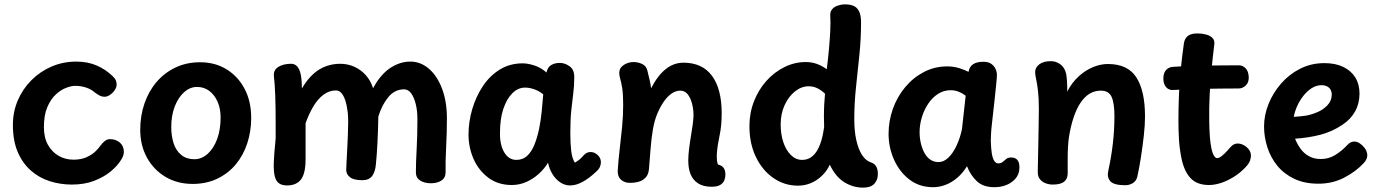

<svg xmlns="http://www.w3.org/2000/svg" viewBox="-20 -839 6309 879"><path d="M309 6Q256 6 207.5 -9.5Q159 -25 121 -58.5Q83 -92 61 -143.5Q39 -195 39 -267Q39 -327 61.5 -379.5Q84 -432 124 -472Q164 -512 216.5 -534.5Q269 -557 329 -557Q382 -557 423 -539Q464 -521 495 -491Q507 -480 510.5 -470.5Q514 -461 514 -452Q514 -439 505 -426Q496 -413 483.5 -404.5Q471 -396 458 -396Q447 -396 437 -401Q427 -406 415 -415Q397 -431 373 -438.5Q349 -446 324 -446Q307 -446 283 -437Q259 -428 236 -407Q213 -386 197 -349.5Q181 -313 181 -257Q181 -209 199.5 -176Q218 -143 248.5 -125.5Q279 -108 317 -108Q351 -108 375.5 -119Q400 -130 415.5 -144.5Q431 -159 438 -170Q450 -186 460.5 -194Q471 -202 483 -202Q511 -202 529 -186Q547 -170 547 -144Q547 -125 533 -105Q517 -79 486 -53.5Q455 -28 410.5 -11Q366 6 309 6Z M1130 -299Q1130 -238 1112 -183Q1094 -128 1059.5 -86.5Q1025 -45 975 -21Q925 3 862 3Q792 3 738 -29Q684 -61 653 -117Q622 -173 622 -245Q622 -309 641.5 -365.5Q661 -422 697 -464Q733 -506 783.5 -530Q834 -554 896 -554Q965 -554 1017.5 -521.5Q1070 -489 1100 -432Q1130 -375 1130 -299ZM764 -258Q764 -216 775 -182.5Q786 -149 810 -129.5Q834 -110 870 -110Q903 -110 930.5 -134.5Q958 -159 974 -202Q990 -245 990 -302Q990 -342 976 -373.5Q962 -405 938 -423Q914 -441 882 -441Q850 -441 823 -417Q796 -393 780 -351.5Q764 -310 764 -258Z M1234 -490Q1231 -518 1254 -532.5Q1277 -547 1313 -547Q1329 -547 1340 -535.5Q1351 -524 1356.5 -499.5Q1362 -475 1362 -434Q1387 -476 1414.5 -500.5Q1442 -525 1473 -536Q1504 -547 1537 -547Q1572 -547 1602 -533.5Q1632 -520 1654.5 -495Q1677 -470 1688 -435Q1721 -497 1765.5 -527Q1810 -557 1859 -557Q1906 -557 1944 -524Q1982 -491 2004 -432.5Q2026 -374 2026 -297Q2026 -231 2022.5 -165.5Q2019 -100 2020 -50Q2020 -25 2001 -12.5Q1982 0 1953 0Q1923 0 1903.5 -12.5Q1884 -25 1884 -50Q1884 -94 1887.5 -157Q1891 -220 1891 -294Q1891 -331 1883.5 -362Q1876 -393 1862.5 -411.5Q1849 -430 1830 -430Q1787 -430 1757.5 -394Q1728 -358 1712 -305Q1711 -242 1708 -184.5Q1705 -127 1701 -88Q1698 -52 1683.5 -33Q1669 -14 1639 -14Q1600 -14 1582.5 -27.5Q1565 -41 1565 -61Q1565 -72 1566.5 -97Q1568 -122 1569.5 -154Q1571 -186 1572.5 -219Q1574 -252 1574 -280Q1574 -308 1572 -324Q1568 -358 1560.5 -380Q1553 -402 1542.5 -413.5Q1532 -425 1518 -425Q1487 -425 1460.5 -405Q1434 -385 1414 -351Q1394 -317 1379 -275V-110Q1379 -45 1358 -17.5Q1337 10 1294 10Q1271 10 1257 0Q1243 -10 1237.5 -33.5Q1232 -57 1233.5 -96.5Q1235 -136 1241 -194Q1242 -201 1242 -207Q1242 -213 1242 -228.5Q1242 -244 1242 -278Q1242 -352 1240 -404.5Q1238 -457 1234 -490Z M2125 -223Q2125 -282 2142 -339.5Q2159 -397 2190.5 -444.5Q2222 -492 2268 -520.5Q2314 -549 2373 -549Q2396 -549 2426 -539.5Q2456 -530 2482 -507Q2487 -532 2504 -541.5Q2521 -551 2542 -551Q2567 -551 2588.5 -535Q2610 -519 2609 -484Q2609 -447 2604.5 -412Q2600 -377 2595.5 -334.5Q2591 -292 2591 -231Q2591 -183 2595 -148.5Q2599 -114 2612 -94Q2621 -100 2628 -105Q2635 -110 2641.5 -116.5Q2648 -123 2654 -130Q2661 -137 2668 -140Q2675 -143 2685 -143Q2701 -143 2716 -129.5Q2731 -116 2731 -96Q2731 -85 2726 -74Q2721 -63 2706 -50Q2676 -22 2646.5 -6Q2617 10 2590 10Q2566 10 2545 -4Q2524 -18 2509.5 -41.5Q2495 -65 2489 -94Q2472 -66 2446.5 -43Q2421 -20 2389.5 -6Q2358 8 2323 8Q2260 8 2215.5 -25.5Q2171 -59 2148 -111.5Q2125 -164 2125 -223ZM2269 -232Q2268 -176 2288.5 -141.5Q2309 -107 2344 -107Q2374 -107 2394 -126Q2414 -145 2427 -177.5Q2440 -210 2448 -249Q2456 -288 2460 -329Q2464 -370 2467 -407Q2454 -418 2440 -424.5Q2426 -431 2412 -434.5Q2398 -438 2384 -438Q2352 -438 2326 -412.5Q2300 -387 2284.5 -341Q2269 -295 2269 -232Z M2815 -505Q2815 -528 2835.5 -541.5Q2856 -555 2880 -555Q2901 -555 2920 -546Q2939 -537 2944 -515Q2949 -495 2954 -473Q2959 -451 2961 -435Q2990 -492 3027 -522Q3064 -552 3109 -552Q3195 -552 3239.5 -492Q3284 -432 3284 -320Q3284 -263 3274.5 -219.5Q3265 -176 3262 -138Q3261 -122 3262 -108Q3263 -94 3267 -86Q3286 -81 3293.5 -69.5Q3301 -58 3301 -39Q3301 -26 3296 -13.5Q3291 -1 3277.5 7.5Q3264 16 3238 16Q3200 16 3176 0.5Q3152 -15 3141.5 -41.5Q3131 -68 3131 -104Q3131 -127 3134.5 -156Q3138 -185 3143 -214.5Q3148 -244 3151.5 -270Q3155 -296 3155 -314Q3155 -329 3152 -347.5Q3149 -366 3142 -383.5Q3135 -401 3123.5 -412.5Q3112 -424 3094 -424Q3074 -424 3055 -411Q3036 -398 3019.5 -374.5Q3003 -351 2989 -318Q2976 -287 2969 -246Q2962 -205 2958.5 -159Q2955 -113 2951 -65Q2949 -41 2936.5 -27Q2924 -13 2905.5 -7.5Q2887 -2 2866 -2Q2841 -1 2824 -15.5Q2807 -30 2808 -58Q2811 -106 2817 -156Q2823 -206 2828 -257.5Q2833 -309 2833 -359Q2833 -408 2828.5 -435.5Q2824 -463 2819.5 -478Q2815 -493 2815 -505Z M3781 -767Q3780 -785 3789.5 -796.5Q3799 -808 3815.5 -813.5Q3832 -819 3849 -819Q3871 -819 3887 -812.5Q3903 -806 3912.5 -788Q3922 -770 3922 -737Q3922 -663 3914.5 -589Q3907 -515 3899 -441Q3891 -367 3891 -293Q3891 -238 3900.5 -196.5Q3910 -155 3926.5 -129.5Q3943 -104 3966 -96Q3999 -86 3999 -43Q3999 -15 3982.5 2.5Q3966 20 3932 20Q3885 20 3845 -5Q3805 -30 3779 -85Q3768 -62 3752.5 -44.5Q3737 -27 3718 -14.5Q3699 -2 3677.5 4.5Q3656 11 3633 11Q3572 11 3521.5 -23.5Q3471 -58 3441 -119.5Q3411 -181 3411 -262Q3411 -322 3432 -375.5Q3453 -429 3489 -469Q3525 -509 3571.5 -532Q3618 -555 3669 -555Q3696 -555 3719.5 -546.5Q3743 -538 3765 -522Q3771 -569 3775 -613.5Q3779 -658 3781 -697Q3783 -736 3781 -767ZM3554 -269Q3554 -225 3566 -188.5Q3578 -152 3600.5 -129.5Q3623 -107 3652 -107Q3673 -107 3689 -116.5Q3705 -126 3717.5 -144.5Q3730 -163 3739 -191.5Q3748 -220 3753 -257Q3752 -279 3752 -307Q3752 -335 3753.5 -362.5Q3755 -390 3757 -410Q3739 -427 3721 -435.5Q3703 -444 3682 -444Q3649 -444 3619.5 -420.5Q3590 -397 3572 -357.5Q3554 -318 3554 -269Z M4048 -226Q4048 -286 4068 -341.5Q4088 -397 4124.5 -440.5Q4161 -484 4210 -509.5Q4259 -535 4316 -535Q4347 -535 4373 -526.5Q4399 -518 4414 -510Q4418 -534 4435 -545Q4452 -556 4479 -556Q4503 -557 4517 -547.5Q4531 -538 4537.5 -524Q4544 -510 4544 -496Q4544 -486 4541 -455.5Q4538 -425 4533 -378.5Q4528 -332 4521 -271Q4518 -246 4517 -224.5Q4516 -203 4516 -193Q4517 -160 4520.5 -137.5Q4524 -115 4531.5 -103Q4539 -91 4550 -91Q4563 -91 4571 -98Q4579 -105 4587 -111.5Q4595 -118 4609 -118Q4628 -118 4637.5 -107Q4647 -96 4647 -74Q4647 -54 4640.5 -39.5Q4634 -25 4622 -14Q4605 2 4582 10Q4559 18 4532 18Q4481 18 4452 -9.5Q4423 -37 4407 -78Q4388 -47 4363 -25.5Q4338 -4 4309.5 7Q4281 18 4252 18Q4189 18 4143.5 -17Q4098 -52 4073 -108Q4048 -164 4048 -226ZM4384 -248 4401 -401Q4385 -413 4368 -419.5Q4351 -426 4332 -426Q4301 -426 4275 -409.5Q4249 -393 4230 -365Q4211 -337 4200.5 -302.5Q4190 -268 4190 -234Q4190 -207 4196 -182Q4202 -157 4213 -137.5Q4224 -118 4240 -107.5Q4256 -97 4277 -97Q4301 -97 4322.5 -118Q4344 -139 4360 -174Q4376 -209 4384 -248Z M4736 -338Q4736 -390 4732 -423.5Q4728 -457 4723.5 -477Q4719 -497 4719 -509Q4719 -530 4738 -544.5Q4757 -559 4791 -559Q4814 -559 4834 -545Q4854 -531 4861 -501Q4863 -491 4864.5 -471.5Q4866 -452 4866 -420Q4888 -462 4919 -490Q4950 -518 4984.5 -532Q5019 -546 5052 -546Q5143 -546 5182.5 -484.5Q5222 -423 5222 -306Q5222 -266 5216.5 -217.5Q5211 -169 5203.5 -120.5Q5196 -72 5187 -31Q5182 -10 5166 -0.5Q5150 9 5132 9Q5079 9 5063 -9.5Q5047 -28 5054 -58Q5067 -116 5074.5 -179.5Q5082 -243 5082 -308Q5082 -367 5069 -395.5Q5056 -424 5020 -424Q4991 -424 4967.5 -409.5Q4944 -395 4926 -367.5Q4908 -340 4895 -301Q4882 -262 4874 -213Q4871 -193 4869.5 -168Q4868 -143 4868 -113Q4868 -83 4868 -45Q4868 -20 4851.5 -7Q4835 6 4800 6Q4783 6 4767 0Q4751 -6 4741 -18.5Q4731 -31 4731 -51Q4731 -71 4732 -105Q4733 -139 4733.5 -180Q4734 -221 4735 -262Q4736 -303 4736 -338Z M5400 -640Q5403 -662 5417.5 -674Q5432 -686 5462 -686Q5483 -686 5501.5 -681Q5520 -676 5531 -665Q5542 -654 5539 -634Q5532 -577 5526.5 -520.5Q5521 -464 5518 -405.5Q5515 -347 5516 -285Q5517 -217 5522.5 -180Q5528 -143 5536 -129Q5544 -115 5552 -115Q5561 -115 5573 -124.5Q5585 -134 5596.5 -146.5Q5608 -159 5614 -166Q5620 -173 5628 -177.5Q5636 -182 5646 -182Q5660 -182 5674 -174.5Q5688 -167 5697.5 -154.5Q5707 -142 5707 -125Q5707 -118 5703 -104.5Q5699 -91 5681 -72Q5656 -46 5626.5 -28Q5597 -10 5568.5 -1Q5540 8 5515 8Q5460 8 5430.5 -23.5Q5401 -55 5389 -114Q5380 -158 5377.5 -200.5Q5375 -243 5375 -288Q5375 -349 5377.5 -405.5Q5380 -462 5385.5 -519.5Q5391 -577 5400 -640ZM5350 -427Q5331 -426 5318.5 -440Q5306 -454 5306 -480Q5306 -505 5318.5 -518.5Q5331 -532 5350 -533Q5376 -535 5411 -536.5Q5446 -538 5486 -538.5Q5526 -539 5568.5 -539.5Q5611 -540 5652 -540Q5669 -540 5682.5 -526.5Q5696 -513 5697 -484Q5697 -460 5682.5 -447Q5668 -434 5652 -434Q5610 -434 5573 -433.5Q5536 -433 5501 -432.5Q5466 -432 5429 -430.5Q5392 -429 5350 -427Z M6016 2Q5952 2 5905 -20.5Q5858 -43 5827.5 -80.5Q5797 -118 5782 -165Q5767 -212 5767 -260Q5767 -312 5787.5 -363Q5808 -414 5845 -456.5Q5882 -499 5932.5 -524.5Q5983 -550 6043 -550Q6094 -550 6130 -532.5Q6166 -515 6185 -484Q6204 -453 6204 -410Q6204 -365 6183.5 -328.5Q6163 -292 6126 -268Q6079 -236 6024.5 -222Q5970 -208 5909 -204Q5918 -181 5933 -159.5Q5948 -138 5971.5 -124.5Q5995 -111 6027 -111Q6063 -111 6093 -129.5Q6123 -148 6146 -173Q6156 -184 6164.5 -187.5Q6173 -191 6180 -191Q6193 -191 6205.5 -182.5Q6218 -174 6227.5 -161.5Q6237 -149 6239 -135Q6241 -123 6236 -111.5Q6231 -100 6224 -93Q6187 -53 6133.5 -25.5Q6080 2 6016 2ZM5903 -304Q5935 -306 5958 -309.5Q5981 -313 6010 -325Q6037 -336 6057 -357Q6077 -378 6077 -407Q6077 -418 6072 -427.5Q6067 -437 6056.5 -443Q6046 -449 6030 -449Q6006 -449 5984.5 -435Q5963 -421 5946 -399Q5929 -377 5918 -352Q5907 -327 5903 -304Z"/></svg>

Font: Playpen Sans SemiBold
Style: Regular
Weight: 600
Designer: Laura Meseguer, Veronika Burian, José Scaglione
Foundry: TypeTogether
Version: Version 1.001